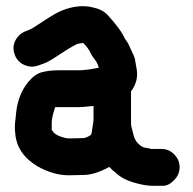

<svg xmlns="http://www.w3.org/2000/svg" viewBox="-20 -533 624 620"><path d="M247 -87 202 -86C197 -86 193 -87 189 -88C168 -93 155 -101 150 -110C149 -112 148 -112 147 -113V-137C147 -149 151 -165 158 -187H236C240 -187 255 -188 282 -191V-149C282 -141 280 -130 278 -118C277 -113 277 -108 276 -104C275 -100 274 -97 273 -97C263 -90 254 -87 247 -87ZM250 32C274 32 302 23 333 6C339 13 346 19 355 26C370 40 388 49 407 55C434 63 455 67 471 67H506C519 67 530 61 542 49C554 37 560 23 560 7C560 -9 554 -23 542 -35C530 -47 517 -52 501 -52H476C470 -52 466 -52 464 -53C462 -54 456 -55 449 -56C442 -57 435 -61 430 -66C421 -73 415 -83 412 -94C409 -105 407 -114 405 -121C403 -128 403 -139 403 -153V-238C420 -260 426 -285 421 -312C420 -319 418 -326 417 -335C416 -344 413 -352 408 -362C403 -372 400 -380 397 -386C394 -392 391 -398 387 -403C383 -408 381 -413 378 -419C375 -425 369 -434 360 -446C351 -458 340 -471 328 -484C316 -497 300 -505 280 -509C249 -517 215 -513 180 -499C167 -494 148 -483 122 -466L99 -451C89 -444 82 -440 79 -439L65 -433C50 -428 38 -418 30 -403C22 -388 22 -373 27 -358C32 -343 42 -331 57 -324C72 -317 86 -316 102 -321C118 -326 130 -331 137 -335C144 -339 158 -347 177 -360C196 -373 210 -381 216 -384C222 -387 227 -390 229 -391C237 -393 244 -394 249 -394C260 -383 268 -372 272 -363C276 -354 282 -346 286 -341C290 -336 293 -331 295 -326C297 -321 298 -317 299 -314C294 -313 290 -313 286 -312C282 -311 276 -310 270 -309C264 -308 258 -308 252 -307C246 -306 235 -306 220 -306H168C148 -306 132 -304 116 -300C100 -296 85 -285 71 -268C49 -241 36 -208 32 -168C31 -162 31 -155 30 -148C29 -141 28 -133 28 -126C28 -119 28 -112 29 -105C32 -59 56 -23 101 4C135 23 168 33 202 33Z"/></svg>

Font: AppleStorm
Style: Xbd
Weight: 800
Foundry: Cannot Into Space Fonts
Version: Version 1.01